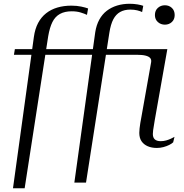

<svg xmlns="http://www.w3.org/2000/svg" viewBox="-20 -777 978 1020"><path d="M361 -717Q324 -717 298.5 -703Q273 -689 258.5 -660Q244 -631 236 -584L111 223H49L160 -581Q166 -624 182.5 -655Q199 -686 225 -706.5Q251 -727 285 -737Q319 -747 359 -747Q388 -747 411.5 -742Q435 -737 448 -732L442 -698Q430 -704 409 -710.5Q388 -717 361 -717ZM59 -516H382L377 -486H54ZM375 193 486 -606Q492 -644 507.5 -672.5Q523 -701 547 -719.5Q571 -738 602 -747.5Q633 -757 669 -757Q691 -757 711 -753.5Q731 -750 741 -746L735 -713Q725 -718 709 -722Q693 -726 672 -726Q641 -726 618.5 -713.5Q596 -701 582 -674.5Q568 -648 561 -603L437 193ZM813 9Q786 9 765 0Q744 -9 732 -26.5Q720 -44 720 -71Q720 -82 721.5 -95Q723 -108 725.5 -124Q728 -140 732 -160L783 -447Q785 -460 778 -468.5Q771 -477 753.5 -481.5Q736 -486 706 -486H345L350 -516H869L802 -138Q800 -124 797.5 -110Q795 -96 793.5 -85Q792 -74 792 -65Q792 -46 802.5 -36.5Q813 -27 834 -27Q849 -27 863 -31Q877 -35 888.5 -40.5Q900 -46 907 -50L900 -21Q893 -14 879 -7Q865 0 848 4.5Q831 9 813 9ZM856 -646Q834 -646 818.5 -660Q803 -674 803 -697Q803 -721 818.5 -735Q834 -749 856 -749Q878 -749 893 -735Q908 -721 908 -697Q908 -674 893 -660Q878 -646 856 -646Z"/></svg>

Font: Roboto Serif 120pt Expanded Light
Style: Italic
Weight: 300
Width: 7
Italic angle: -10°
Designer: Greg Gazdowicz
Foundry: Commercial Type
Version: Version 1.008